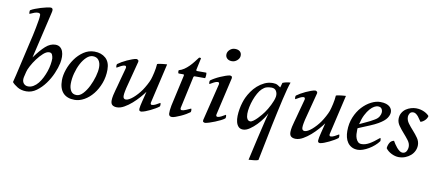

<svg xmlns="http://www.w3.org/2000/svg" viewBox="-84 -1101 3915 1709"><g transform="rotate(10 1873.5 -246.0)"><path d="M171 -295Q222 -366 264.5 -404Q307 -442 353 -442Q379 -442 395.5 -429Q412 -416 420 -394.5Q428 -373 428.5 -345.5Q429 -318 423 -288Q414 -245 391.5 -193Q369 -141 335.5 -95.5Q302 -50 259.5 -19Q217 12 168 12Q122 12 88.5 -8Q55 -28 38 -49L54 -114L126 -427Q132 -451 140 -487Q148 -523 155 -559.5Q162 -596 167 -626.5Q172 -657 172 -671Q174 -682 169 -688Q164 -694 157 -695Q140 -697 120 -690Q100 -683 77 -672Q74 -675 74 -688Q74 -696 74.5 -699Q75 -702 77 -705Q93 -715 117.5 -724.5Q142 -734 167 -741.5Q192 -749 214.5 -754Q237 -759 249 -760Q261 -761 266.5 -756.5Q272 -752 273 -744.5Q274 -737 272 -726.5Q270 -716 267 -704ZM346 -316Q344 -335 337 -350.5Q330 -366 310 -366Q286 -366 258 -341Q230 -316 204.5 -282Q179 -248 160.5 -213Q142 -178 138 -159L126 -109Q119 -74 134.5 -54Q150 -34 177 -34Q202 -34 225 -48Q248 -62 266.5 -85Q285 -108 300 -138Q315 -168 325.5 -199Q336 -230 341 -260.5Q346 -291 346 -316Z M614 -33Q644 -33 672 -63Q700 -93 721.5 -136.5Q743 -180 756.5 -227.5Q770 -275 770 -311Q770 -351 752 -375Q734 -399 699 -399Q670 -399 642.5 -373.5Q615 -348 594 -308Q573 -268 560 -219Q547 -170 547 -123Q547 -85 563 -59Q579 -33 614 -33ZM464 -141Q464 -186 482 -238.5Q500 -291 532 -336.5Q564 -382 608.5 -412Q653 -442 706 -442Q768 -442 807.5 -407Q847 -372 847 -303Q847 -238 825.5 -180.5Q804 -123 769.5 -80Q735 -37 691.5 -12.5Q648 12 605 12Q536 12 500 -27Q464 -66 464 -141Z M1223 -170Q1207 -147 1179.5 -115.5Q1152 -84 1119.5 -55.5Q1087 -27 1052.5 -7.5Q1018 12 987 12Q961 12 946 0.5Q931 -11 931 -40Q931 -60 937 -88.5Q943 -117 949 -136Q952 -145 960 -175.5Q968 -206 977.5 -241.5Q987 -277 995.5 -307.5Q1004 -338 1006 -347Q1007 -354 1004.5 -360Q1002 -366 994 -366Q980 -366 960.5 -356Q941 -346 923 -335Q919 -339 919 -351Q919 -359 920 -362Q921 -365 923 -368Q936 -378 957.5 -390.5Q979 -403 1002 -413.5Q1025 -424 1047 -432Q1069 -440 1085 -442Q1091 -442 1099 -436.5Q1107 -431 1105 -420L1040 -170Q1038 -161 1033.5 -138.5Q1029 -116 1029 -99Q1029 -70 1054 -70Q1066 -70 1083 -79Q1100 -88 1118 -103.5Q1136 -119 1154.5 -139.5Q1173 -160 1189 -183Q1204 -205 1220 -234.5Q1236 -264 1244 -286Q1248 -297 1252.5 -314.5Q1257 -332 1261.5 -351.5Q1266 -371 1269 -391.5Q1272 -412 1273 -429Q1278 -432 1291 -434.5Q1304 -437 1318.5 -438.5Q1333 -440 1345.5 -441Q1358 -442 1362 -442L1279 -84Q1277 -76 1279.5 -69.5Q1282 -63 1291 -63Q1305 -63 1324.5 -73Q1344 -83 1362 -94Q1366 -90 1366 -78Q1366 -70 1365 -67Q1364 -64 1362 -61Q1348 -50 1328 -38.5Q1308 -27 1286.5 -16.5Q1265 -6 1244 2Q1223 10 1207 12Q1201 12 1194 8.5Q1187 5 1187 -9Q1187 -18 1191 -38Q1195 -58 1201 -81.5Q1207 -105 1213 -129Q1219 -153 1223 -170Z M1548 -81Q1547 -74 1550 -68.5Q1553 -63 1561 -63Q1575 -63 1597.5 -72.5Q1620 -82 1641 -92Q1645 -88 1645 -76Q1645 -68 1644 -65Q1643 -62 1641 -59Q1628 -49 1606.5 -36.5Q1585 -24 1561.5 -13.5Q1538 -3 1517 4.5Q1496 12 1484 12Q1457 12 1455.5 -14.5Q1454 -41 1463 -88L1524 -362Q1526 -370 1526 -375Q1526 -380 1516 -380H1476Q1471 -385 1471 -396Q1471 -407 1473 -409Q1498 -416 1520 -431Q1542 -446 1561.5 -465.5Q1581 -485 1598.5 -507.5Q1616 -530 1632 -551H1643Q1650 -551 1649 -545L1627 -443Q1623 -430 1637 -430H1718Q1720 -427 1720.5 -420.5Q1721 -414 1720.5 -406.5Q1720 -399 1719 -391.5Q1718 -384 1716 -380H1624Q1616 -380 1613 -375Q1610 -370 1608 -356Z M1872 -81Q1870 -73 1872.5 -66.5Q1875 -60 1884 -60Q1898 -60 1917.5 -70Q1937 -80 1955 -91Q1959 -87 1959 -75Q1959 -67 1958 -64Q1957 -61 1955 -58Q1941 -47 1918.5 -36Q1896 -25 1871.5 -15Q1847 -5 1823.5 2.5Q1800 10 1784 12Q1778 12 1770 8Q1762 4 1764 -10L1846 -345Q1848 -353 1845.5 -359.5Q1843 -366 1834 -366Q1820 -366 1800.5 -356Q1781 -346 1763 -335Q1759 -339 1759 -351Q1759 -359 1760 -362Q1761 -365 1763 -368Q1776 -378 1798 -390.5Q1820 -403 1844 -413.5Q1868 -424 1891 -432Q1914 -440 1930 -442Q1936 -442 1944 -438Q1952 -434 1950 -420ZM1866 -625Q1868 -648 1888 -665.5Q1908 -683 1934 -683Q1963 -683 1979 -668.5Q1995 -654 1993 -628Q1991 -606 1970.5 -588Q1950 -570 1924 -570Q1896 -570 1880 -585.5Q1864 -601 1866 -625Z M2326 -170Q2317 -151 2295.5 -120Q2274 -89 2246 -60Q2218 -31 2186.5 -9.5Q2155 12 2127 12Q2101 12 2086 -3.5Q2071 -19 2064.5 -44Q2058 -69 2059 -100Q2060 -131 2065.5 -162.5Q2071 -194 2080 -222.5Q2089 -251 2098 -270Q2111 -298 2132 -328.5Q2153 -359 2181 -384Q2209 -409 2243.5 -425.5Q2278 -442 2319 -442Q2345 -442 2361.5 -432.5Q2378 -423 2389 -415L2401 -458Q2415 -464 2434 -468.5Q2453 -473 2472 -473Q2464 -453 2452.5 -410.5Q2441 -368 2428.5 -313Q2416 -258 2402 -194.5Q2388 -131 2375 -68Q2344 81 2310 255Q2295 262 2270 264Q2245 266 2223 268Q2227 251 2234 219.5Q2241 188 2250 148.5Q2259 109 2269 65Q2279 21 2289.5 -22Q2300 -65 2309 -103.5Q2318 -142 2326 -170ZM2366 -334Q2368 -360 2355 -380Q2342 -400 2313 -400Q2288 -400 2268.5 -394Q2249 -388 2229 -369Q2211 -352 2195 -323.5Q2179 -295 2167 -262Q2155 -229 2148 -195Q2141 -161 2141 -133.5Q2141 -106 2150 -88.5Q2159 -71 2178 -71Q2190 -71 2207 -83.5Q2224 -96 2240.5 -113Q2257 -130 2271.5 -147.5Q2286 -165 2293 -175Q2304 -190 2315.5 -209.5Q2327 -229 2337 -249Q2347 -269 2354.5 -288.5Q2362 -308 2365 -325Z M2839 -170Q2823 -147 2795.5 -115.5Q2768 -84 2735.5 -55.5Q2703 -27 2668.5 -7.5Q2634 12 2603 12Q2577 12 2562 0.5Q2547 -11 2547 -40Q2547 -60 2553 -88.5Q2559 -117 2565 -136Q2568 -145 2576 -175.5Q2584 -206 2593.5 -241.5Q2603 -277 2611.5 -307.5Q2620 -338 2622 -347Q2623 -354 2620.5 -360Q2618 -366 2610 -366Q2596 -366 2576.5 -356Q2557 -346 2539 -335Q2535 -339 2535 -351Q2535 -359 2536 -362Q2537 -365 2539 -368Q2552 -378 2573.5 -390.5Q2595 -403 2618 -413.5Q2641 -424 2663 -432Q2685 -440 2701 -442Q2707 -442 2715 -436.5Q2723 -431 2721 -420L2656 -170Q2654 -161 2649.5 -138.5Q2645 -116 2645 -99Q2645 -70 2670 -70Q2682 -70 2699 -79Q2716 -88 2734 -103.5Q2752 -119 2770.5 -139.5Q2789 -160 2805 -183Q2820 -205 2836 -234.5Q2852 -264 2860 -286Q2864 -297 2868.5 -314.5Q2873 -332 2877.5 -351.5Q2882 -371 2885 -391.5Q2888 -412 2889 -429Q2894 -432 2907 -434.5Q2920 -437 2934.5 -438.5Q2949 -440 2961.5 -441Q2974 -442 2978 -442L2895 -84Q2893 -76 2895.5 -69.5Q2898 -63 2907 -63Q2921 -63 2940.5 -73Q2960 -83 2978 -94Q2982 -90 2982 -78Q2982 -70 2981 -67Q2980 -64 2978 -61Q2964 -50 2944 -38.5Q2924 -27 2902.5 -16.5Q2881 -6 2860 2Q2839 10 2823 12Q2817 12 2810 8.5Q2803 5 2803 -9Q2803 -18 2807 -38Q2811 -58 2817 -81.5Q2823 -105 2829 -129Q2835 -153 2839 -170Z M3130 -177Q3129 -172 3129 -168Q3129 -164 3129 -160Q3128 -143 3129.5 -123Q3131 -103 3137.5 -85.5Q3144 -68 3156 -56Q3168 -44 3189 -44Q3221 -44 3256.5 -63.5Q3292 -83 3344 -127Q3347 -125 3348.5 -118.5Q3350 -112 3350 -107Q3350 -104 3349.5 -102Q3349 -100 3349 -98Q3333 -76 3310 -56Q3287 -36 3261.5 -21Q3236 -6 3210.5 3Q3185 12 3164 12Q3132 12 3109 -0.5Q3086 -13 3071.5 -33.5Q3057 -54 3050.5 -81Q3044 -108 3044 -137Q3044 -206 3067.5 -262.5Q3091 -319 3127.5 -358.5Q3164 -398 3207 -420Q3250 -442 3289 -442Q3321 -442 3342 -435Q3363 -428 3375 -417Q3387 -406 3392 -393.5Q3397 -381 3397 -369Q3397 -343 3378 -314.5Q3359 -286 3306 -255Q3277 -238 3233.5 -220Q3190 -202 3130 -177ZM3137 -215Q3167 -230 3198 -243.5Q3229 -257 3266 -279Q3295 -295 3306.5 -316.5Q3318 -338 3318 -354Q3318 -374 3308 -387Q3298 -400 3275 -400Q3261 -400 3242.5 -390Q3224 -380 3204.5 -358Q3185 -336 3167 -301Q3149 -266 3137 -215Z M3553 -355Q3553 -324 3573.5 -296.5Q3594 -269 3619 -241.5Q3644 -214 3664.5 -184.5Q3685 -155 3685 -121Q3685 -94 3673.5 -69.5Q3662 -45 3641.5 -27Q3621 -9 3593.5 2Q3566 13 3534 13Q3518 13 3501 8.5Q3484 4 3468 -4Q3452 -12 3438.5 -23Q3425 -34 3416 -47Q3418 -73 3430.5 -95.5Q3443 -118 3469 -123Q3475 -112 3485.5 -96Q3496 -80 3508 -66Q3520 -52 3533.5 -42Q3547 -32 3560 -32Q3585 -32 3596 -52Q3607 -72 3607 -94Q3607 -123 3586.5 -150Q3566 -177 3541 -205Q3516 -233 3495.5 -262Q3475 -291 3475 -323Q3475 -354 3488.5 -377Q3502 -400 3522.5 -414Q3543 -428 3567 -435Q3591 -442 3613 -442Q3636 -442 3655.5 -437Q3675 -432 3690 -424.5Q3705 -417 3716 -408.5Q3727 -400 3732 -393Q3731 -385 3726 -375Q3721 -365 3712.5 -356Q3704 -347 3693.5 -340Q3683 -333 3671 -330Q3665 -337 3657.5 -349.5Q3650 -362 3640.5 -373.5Q3631 -385 3619.5 -393.5Q3608 -402 3595 -402Q3572 -402 3562.5 -386Q3553 -370 3553 -355Z"/></g></svg>

Font: Lusitana
Style: Italic
Weight: 400
Italic angle: -12°
Designer: Ana Paula Megda
Foundry: Ana Paula Megda
Version: Version 1.000; ttfautohint (v1.1) -l 8 -r 50 -G 200 -x 14 -D